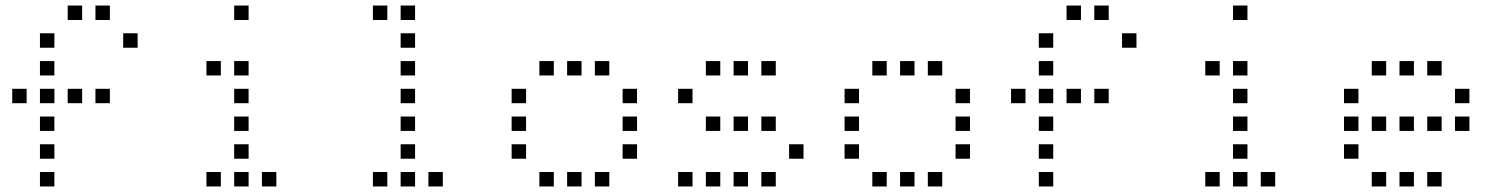

<svg xmlns="http://www.w3.org/2000/svg" viewBox="-20 -696 5440 692"><path d="M225 -676Q224 -676 224 -676Q224 -676 224 -675V-625Q224 -624 224 -624Q224 -624 225 -624H275Q276 -624 276 -624Q276 -624 276 -625V-675Q276 -676 276 -676Q276 -676 275 -676ZM325 -676Q324 -676 324 -676Q324 -676 324 -675V-625Q324 -624 324 -624Q324 -624 325 -624H375Q376 -624 376 -624Q376 -624 376 -625V-675Q376 -676 376 -676Q376 -676 375 -676ZM125 -576Q124 -576 124 -576Q124 -576 124 -575V-525Q124 -524 124 -524Q124 -524 125 -524H175Q176 -524 176 -524Q176 -524 176 -525V-575Q176 -576 176 -576Q176 -576 175 -576ZM425 -576Q424 -576 424 -576Q424 -576 424 -575V-525Q424 -524 424 -524Q424 -524 425 -524H475Q476 -524 476 -524Q476 -524 476 -525V-575Q476 -576 476 -576Q476 -576 475 -576ZM125 -476Q124 -476 124 -476Q124 -476 124 -475V-425Q124 -424 124 -424Q124 -424 125 -424H175Q176 -424 176 -424Q176 -424 176 -425V-475Q176 -476 176 -476Q176 -476 175 -476ZM25 -376Q24 -376 24 -376Q24 -376 24 -375V-325Q24 -324 24 -324Q24 -324 25 -324H75Q76 -324 76 -324Q76 -324 76 -325V-375Q76 -376 76 -376Q76 -376 75 -376ZM125 -376Q124 -376 124 -376Q124 -376 124 -375V-325Q124 -324 124 -324Q124 -324 125 -324H175Q176 -324 176 -324Q176 -324 176 -325V-375Q176 -376 176 -376Q176 -376 175 -376ZM225 -376Q224 -376 224 -376Q224 -376 224 -375V-325Q224 -324 224 -324Q224 -324 225 -324H275Q276 -324 276 -324Q276 -324 276 -325V-375Q276 -376 276 -376Q276 -376 275 -376ZM325 -376Q324 -376 324 -376Q324 -376 324 -375V-325Q324 -324 324 -324Q324 -324 325 -324H375Q376 -324 376 -324Q376 -324 376 -325V-375Q376 -376 376 -376Q376 -376 375 -376ZM125 -276Q124 -276 124 -276Q124 -276 124 -275V-225Q124 -224 124 -224Q124 -224 125 -224H175Q176 -224 176 -224Q176 -224 176 -225V-275Q176 -276 176 -276Q176 -276 175 -276ZM125 -176Q124 -176 124 -176Q124 -176 124 -175V-125Q124 -124 124 -124Q124 -124 125 -124H175Q176 -124 176 -124Q176 -124 176 -125V-175Q176 -176 176 -176Q176 -176 175 -176ZM125 -76Q124 -76 124 -76Q124 -76 124 -75V-25Q124 -24 124 -24Q124 -24 125 -24H175Q176 -24 176 -24Q176 -24 176 -25V-75Q176 -76 176 -76Q176 -76 175 -76Z M825 -676Q824 -676 824 -676Q824 -676 824 -675V-625Q824 -624 824 -624Q824 -624 825 -624H875Q876 -624 876 -624Q876 -624 876 -625V-675Q876 -676 876 -676Q876 -676 875 -676ZM725 -476Q724 -476 724 -476Q724 -476 724 -475V-425Q724 -424 724 -424Q724 -424 725 -424H775Q776 -424 776 -424Q776 -424 776 -425V-475Q776 -476 776 -476Q776 -476 775 -476ZM825 -476Q824 -476 824 -476Q824 -476 824 -475V-425Q824 -424 824 -424Q824 -424 825 -424H875Q876 -424 876 -424Q876 -424 876 -425V-475Q876 -476 876 -476Q876 -476 875 -476ZM825 -376Q824 -376 824 -376Q824 -376 824 -375V-325Q824 -324 824 -324Q824 -324 825 -324H875Q876 -324 876 -324Q876 -324 876 -325V-375Q876 -376 876 -376Q876 -376 875 -376ZM825 -276Q824 -276 824 -276Q824 -276 824 -275V-225Q824 -224 824 -224Q824 -224 825 -224H875Q876 -224 876 -224Q876 -224 876 -225V-275Q876 -276 876 -276Q876 -276 875 -276ZM825 -176Q824 -176 824 -176Q824 -176 824 -175V-125Q824 -124 824 -124Q824 -124 825 -124H875Q876 -124 876 -124Q876 -124 876 -125V-175Q876 -176 876 -176Q876 -176 875 -176ZM725 -76Q724 -76 724 -76Q724 -76 724 -75V-25Q724 -24 724 -24Q724 -24 725 -24H775Q776 -24 776 -24Q776 -24 776 -25V-75Q776 -76 776 -76Q776 -76 775 -76ZM825 -76Q824 -76 824 -76Q824 -76 824 -75V-25Q824 -24 824 -24Q824 -24 825 -24H875Q876 -24 876 -24Q876 -24 876 -25V-75Q876 -76 876 -76Q876 -76 875 -76ZM925 -76Q924 -76 924 -76Q924 -76 924 -75V-25Q924 -24 924 -24Q924 -24 925 -24H975Q976 -24 976 -24Q976 -24 976 -25V-75Q976 -76 976 -76Q976 -76 975 -76Z M1325 -676Q1324 -676 1324 -676Q1324 -676 1324 -675V-625Q1324 -624 1324 -624Q1324 -624 1325 -624H1375Q1376 -624 1376 -624Q1376 -624 1376 -625V-675Q1376 -676 1376 -676Q1376 -676 1375 -676ZM1425 -676Q1424 -676 1424 -676Q1424 -676 1424 -675V-625Q1424 -624 1424 -624Q1424 -624 1425 -624H1475Q1476 -624 1476 -624Q1476 -624 1476 -625V-675Q1476 -676 1476 -676Q1476 -676 1475 -676ZM1425 -576Q1424 -576 1424 -576Q1424 -576 1424 -575V-525Q1424 -524 1424 -524Q1424 -524 1425 -524H1475Q1476 -524 1476 -524Q1476 -524 1476 -525V-575Q1476 -576 1476 -576Q1476 -576 1475 -576ZM1425 -476Q1424 -476 1424 -476Q1424 -476 1424 -475V-425Q1424 -424 1424 -424Q1424 -424 1425 -424H1475Q1476 -424 1476 -424Q1476 -424 1476 -425V-475Q1476 -476 1476 -476Q1476 -476 1475 -476ZM1425 -376Q1424 -376 1424 -376Q1424 -376 1424 -375V-325Q1424 -324 1424 -324Q1424 -324 1425 -324H1475Q1476 -324 1476 -324Q1476 -324 1476 -325V-375Q1476 -376 1476 -376Q1476 -376 1475 -376ZM1425 -276Q1424 -276 1424 -276Q1424 -276 1424 -275V-225Q1424 -224 1424 -224Q1424 -224 1425 -224H1475Q1476 -224 1476 -224Q1476 -224 1476 -225V-275Q1476 -276 1476 -276Q1476 -276 1475 -276ZM1425 -176Q1424 -176 1424 -176Q1424 -176 1424 -175V-125Q1424 -124 1424 -124Q1424 -124 1425 -124H1475Q1476 -124 1476 -124Q1476 -124 1476 -125V-175Q1476 -176 1476 -176Q1476 -176 1475 -176ZM1325 -76Q1324 -76 1324 -76Q1324 -76 1324 -75V-25Q1324 -24 1324 -24Q1324 -24 1325 -24H1375Q1376 -24 1376 -24Q1376 -24 1376 -25V-75Q1376 -76 1376 -76Q1376 -76 1375 -76ZM1425 -76Q1424 -76 1424 -76Q1424 -76 1424 -75V-25Q1424 -24 1424 -24Q1424 -24 1425 -24H1475Q1476 -24 1476 -24Q1476 -24 1476 -25V-75Q1476 -76 1476 -76Q1476 -76 1475 -76ZM1525 -76Q1524 -76 1524 -76Q1524 -76 1524 -75V-25Q1524 -24 1524 -24Q1524 -24 1525 -24H1575Q1576 -24 1576 -24Q1576 -24 1576 -25V-75Q1576 -76 1576 -76Q1576 -76 1575 -76Z M1925 -476Q1924 -476 1924 -476Q1924 -476 1924 -475V-425Q1924 -424 1924 -424Q1924 -424 1925 -424H1975Q1976 -424 1976 -424Q1976 -424 1976 -425V-475Q1976 -476 1976 -476Q1976 -476 1975 -476ZM2025 -476Q2024 -476 2024 -476Q2024 -476 2024 -475V-425Q2024 -424 2024 -424Q2024 -424 2025 -424H2075Q2076 -424 2076 -424Q2076 -424 2076 -425V-475Q2076 -476 2076 -476Q2076 -476 2075 -476ZM2125 -476Q2124 -476 2124 -476Q2124 -476 2124 -475V-425Q2124 -424 2124 -424Q2124 -424 2125 -424H2175Q2176 -424 2176 -424Q2176 -424 2176 -425V-475Q2176 -476 2176 -476Q2176 -476 2175 -476ZM1825 -376Q1824 -376 1824 -376Q1824 -376 1824 -375V-325Q1824 -324 1824 -324Q1824 -324 1825 -324H1875Q1876 -324 1876 -324Q1876 -324 1876 -325V-375Q1876 -376 1876 -376Q1876 -376 1875 -376ZM2225 -376Q2224 -376 2224 -376Q2224 -376 2224 -375V-325Q2224 -324 2224 -324Q2224 -324 2225 -324H2275Q2276 -324 2276 -324Q2276 -324 2276 -325V-375Q2276 -376 2276 -376Q2276 -376 2275 -376ZM1825 -276Q1824 -276 1824 -276Q1824 -276 1824 -275V-225Q1824 -224 1824 -224Q1824 -224 1825 -224H1875Q1876 -224 1876 -224Q1876 -224 1876 -225V-275Q1876 -276 1876 -276Q1876 -276 1875 -276ZM2225 -276Q2224 -276 2224 -276Q2224 -276 2224 -275V-225Q2224 -224 2224 -224Q2224 -224 2225 -224H2275Q2276 -224 2276 -224Q2276 -224 2276 -225V-275Q2276 -276 2276 -276Q2276 -276 2275 -276ZM1825 -176Q1824 -176 1824 -176Q1824 -176 1824 -175V-125Q1824 -124 1824 -124Q1824 -124 1825 -124H1875Q1876 -124 1876 -124Q1876 -124 1876 -125V-175Q1876 -176 1876 -176Q1876 -176 1875 -176ZM2225 -176Q2224 -176 2224 -176Q2224 -176 2224 -175V-125Q2224 -124 2224 -124Q2224 -124 2225 -124H2275Q2276 -124 2276 -124Q2276 -124 2276 -125V-175Q2276 -176 2276 -176Q2276 -176 2275 -176ZM1925 -76Q1924 -76 1924 -76Q1924 -76 1924 -75V-25Q1924 -24 1924 -24Q1924 -24 1925 -24H1975Q1976 -24 1976 -24Q1976 -24 1976 -25V-75Q1976 -76 1976 -76Q1976 -76 1975 -76ZM2025 -76Q2024 -76 2024 -76Q2024 -76 2024 -75V-25Q2024 -24 2024 -24Q2024 -24 2025 -24H2075Q2076 -24 2076 -24Q2076 -24 2076 -25V-75Q2076 -76 2076 -76Q2076 -76 2075 -76ZM2125 -76Q2124 -76 2124 -76Q2124 -76 2124 -75V-25Q2124 -24 2124 -24Q2124 -24 2125 -24H2175Q2176 -24 2176 -24Q2176 -24 2176 -25V-75Q2176 -76 2176 -76Q2176 -76 2175 -76Z M2525 -476Q2524 -476 2524 -476Q2524 -476 2524 -475V-425Q2524 -424 2524 -424Q2524 -424 2525 -424H2575Q2576 -424 2576 -424Q2576 -424 2576 -425V-475Q2576 -476 2576 -476Q2576 -476 2575 -476ZM2625 -476Q2624 -476 2624 -476Q2624 -476 2624 -475V-425Q2624 -424 2624 -424Q2624 -424 2625 -424H2675Q2676 -424 2676 -424Q2676 -424 2676 -425V-475Q2676 -476 2676 -476Q2676 -476 2675 -476ZM2725 -476Q2724 -476 2724 -476Q2724 -476 2724 -475V-425Q2724 -424 2724 -424Q2724 -424 2725 -424H2775Q2776 -424 2776 -424Q2776 -424 2776 -425V-475Q2776 -476 2776 -476Q2776 -476 2775 -476ZM2425 -376Q2424 -376 2424 -376Q2424 -376 2424 -375V-325Q2424 -324 2424 -324Q2424 -324 2425 -324H2475Q2476 -324 2476 -324Q2476 -324 2476 -325V-375Q2476 -376 2476 -376Q2476 -376 2475 -376ZM2525 -276Q2524 -276 2524 -276Q2524 -276 2524 -275V-225Q2524 -224 2524 -224Q2524 -224 2525 -224H2575Q2576 -224 2576 -224Q2576 -224 2576 -225V-275Q2576 -276 2576 -276Q2576 -276 2575 -276ZM2625 -276Q2624 -276 2624 -276Q2624 -276 2624 -275V-225Q2624 -224 2624 -224Q2624 -224 2625 -224H2675Q2676 -224 2676 -224Q2676 -224 2676 -225V-275Q2676 -276 2676 -276Q2676 -276 2675 -276ZM2725 -276Q2724 -276 2724 -276Q2724 -276 2724 -275V-225Q2724 -224 2724 -224Q2724 -224 2725 -224H2775Q2776 -224 2776 -224Q2776 -224 2776 -225V-275Q2776 -276 2776 -276Q2776 -276 2775 -276ZM2825 -176Q2824 -176 2824 -176Q2824 -176 2824 -175V-125Q2824 -124 2824 -124Q2824 -124 2825 -124H2875Q2876 -124 2876 -124Q2876 -124 2876 -125V-175Q2876 -176 2876 -176Q2876 -176 2875 -176ZM2425 -76Q2424 -76 2424 -76Q2424 -76 2424 -75V-25Q2424 -24 2424 -24Q2424 -24 2425 -24H2475Q2476 -24 2476 -24Q2476 -24 2476 -25V-75Q2476 -76 2476 -76Q2476 -76 2475 -76ZM2525 -76Q2524 -76 2524 -76Q2524 -76 2524 -75V-25Q2524 -24 2524 -24Q2524 -24 2525 -24H2575Q2576 -24 2576 -24Q2576 -24 2576 -25V-75Q2576 -76 2576 -76Q2576 -76 2575 -76ZM2625 -76Q2624 -76 2624 -76Q2624 -76 2624 -75V-25Q2624 -24 2624 -24Q2624 -24 2625 -24H2675Q2676 -24 2676 -24Q2676 -24 2676 -25V-75Q2676 -76 2676 -76Q2676 -76 2675 -76ZM2725 -76Q2724 -76 2724 -76Q2724 -76 2724 -75V-25Q2724 -24 2724 -24Q2724 -24 2725 -24H2775Q2776 -24 2776 -24Q2776 -24 2776 -25V-75Q2776 -76 2776 -76Q2776 -76 2775 -76Z M3125 -476Q3124 -476 3124 -476Q3124 -476 3124 -475V-425Q3124 -424 3124 -424Q3124 -424 3125 -424H3175Q3176 -424 3176 -424Q3176 -424 3176 -425V-475Q3176 -476 3176 -476Q3176 -476 3175 -476ZM3225 -476Q3224 -476 3224 -476Q3224 -476 3224 -475V-425Q3224 -424 3224 -424Q3224 -424 3225 -424H3275Q3276 -424 3276 -424Q3276 -424 3276 -425V-475Q3276 -476 3276 -476Q3276 -476 3275 -476ZM3325 -476Q3324 -476 3324 -476Q3324 -476 3324 -475V-425Q3324 -424 3324 -424Q3324 -424 3325 -424H3375Q3376 -424 3376 -424Q3376 -424 3376 -425V-475Q3376 -476 3376 -476Q3376 -476 3375 -476ZM3025 -376Q3024 -376 3024 -376Q3024 -376 3024 -375V-325Q3024 -324 3024 -324Q3024 -324 3025 -324H3075Q3076 -324 3076 -324Q3076 -324 3076 -325V-375Q3076 -376 3076 -376Q3076 -376 3075 -376ZM3425 -376Q3424 -376 3424 -376Q3424 -376 3424 -375V-325Q3424 -324 3424 -324Q3424 -324 3425 -324H3475Q3476 -324 3476 -324Q3476 -324 3476 -325V-375Q3476 -376 3476 -376Q3476 -376 3475 -376ZM3025 -276Q3024 -276 3024 -276Q3024 -276 3024 -275V-225Q3024 -224 3024 -224Q3024 -224 3025 -224H3075Q3076 -224 3076 -224Q3076 -224 3076 -225V-275Q3076 -276 3076 -276Q3076 -276 3075 -276ZM3425 -276Q3424 -276 3424 -276Q3424 -276 3424 -275V-225Q3424 -224 3424 -224Q3424 -224 3425 -224H3475Q3476 -224 3476 -224Q3476 -224 3476 -225V-275Q3476 -276 3476 -276Q3476 -276 3475 -276ZM3025 -176Q3024 -176 3024 -176Q3024 -176 3024 -175V-125Q3024 -124 3024 -124Q3024 -124 3025 -124H3075Q3076 -124 3076 -124Q3076 -124 3076 -125V-175Q3076 -176 3076 -176Q3076 -176 3075 -176ZM3425 -176Q3424 -176 3424 -176Q3424 -176 3424 -175V-125Q3424 -124 3424 -124Q3424 -124 3425 -124H3475Q3476 -124 3476 -124Q3476 -124 3476 -125V-175Q3476 -176 3476 -176Q3476 -176 3475 -176ZM3125 -76Q3124 -76 3124 -76Q3124 -76 3124 -75V-25Q3124 -24 3124 -24Q3124 -24 3125 -24H3175Q3176 -24 3176 -24Q3176 -24 3176 -25V-75Q3176 -76 3176 -76Q3176 -76 3175 -76ZM3225 -76Q3224 -76 3224 -76Q3224 -76 3224 -75V-25Q3224 -24 3224 -24Q3224 -24 3225 -24H3275Q3276 -24 3276 -24Q3276 -24 3276 -25V-75Q3276 -76 3276 -76Q3276 -76 3275 -76ZM3325 -76Q3324 -76 3324 -76Q3324 -76 3324 -75V-25Q3324 -24 3324 -24Q3324 -24 3325 -24H3375Q3376 -24 3376 -24Q3376 -24 3376 -25V-75Q3376 -76 3376 -76Q3376 -76 3375 -76Z M3825 -676Q3824 -676 3824 -676Q3824 -676 3824 -675V-625Q3824 -624 3824 -624Q3824 -624 3825 -624H3875Q3876 -624 3876 -624Q3876 -624 3876 -625V-675Q3876 -676 3876 -676Q3876 -676 3875 -676ZM3925 -676Q3924 -676 3924 -676Q3924 -676 3924 -675V-625Q3924 -624 3924 -624Q3924 -624 3925 -624H3975Q3976 -624 3976 -624Q3976 -624 3976 -625V-675Q3976 -676 3976 -676Q3976 -676 3975 -676ZM3725 -576Q3724 -576 3724 -576Q3724 -576 3724 -575V-525Q3724 -524 3724 -524Q3724 -524 3725 -524H3775Q3776 -524 3776 -524Q3776 -524 3776 -525V-575Q3776 -576 3776 -576Q3776 -576 3775 -576ZM4025 -576Q4024 -576 4024 -576Q4024 -576 4024 -575V-525Q4024 -524 4024 -524Q4024 -524 4025 -524H4075Q4076 -524 4076 -524Q4076 -524 4076 -525V-575Q4076 -576 4076 -576Q4076 -576 4075 -576ZM3725 -476Q3724 -476 3724 -476Q3724 -476 3724 -475V-425Q3724 -424 3724 -424Q3724 -424 3725 -424H3775Q3776 -424 3776 -424Q3776 -424 3776 -425V-475Q3776 -476 3776 -476Q3776 -476 3775 -476ZM3625 -376Q3624 -376 3624 -376Q3624 -376 3624 -375V-325Q3624 -324 3624 -324Q3624 -324 3625 -324H3675Q3676 -324 3676 -324Q3676 -324 3676 -325V-375Q3676 -376 3676 -376Q3676 -376 3675 -376ZM3725 -376Q3724 -376 3724 -376Q3724 -376 3724 -375V-325Q3724 -324 3724 -324Q3724 -324 3725 -324H3775Q3776 -324 3776 -324Q3776 -324 3776 -325V-375Q3776 -376 3776 -376Q3776 -376 3775 -376ZM3825 -376Q3824 -376 3824 -376Q3824 -376 3824 -375V-325Q3824 -324 3824 -324Q3824 -324 3825 -324H3875Q3876 -324 3876 -324Q3876 -324 3876 -325V-375Q3876 -376 3876 -376Q3876 -376 3875 -376ZM3925 -376Q3924 -376 3924 -376Q3924 -376 3924 -375V-325Q3924 -324 3924 -324Q3924 -324 3925 -324H3975Q3976 -324 3976 -324Q3976 -324 3976 -325V-375Q3976 -376 3976 -376Q3976 -376 3975 -376ZM3725 -276Q3724 -276 3724 -276Q3724 -276 3724 -275V-225Q3724 -224 3724 -224Q3724 -224 3725 -224H3775Q3776 -224 3776 -224Q3776 -224 3776 -225V-275Q3776 -276 3776 -276Q3776 -276 3775 -276ZM3725 -176Q3724 -176 3724 -176Q3724 -176 3724 -175V-125Q3724 -124 3724 -124Q3724 -124 3725 -124H3775Q3776 -124 3776 -124Q3776 -124 3776 -125V-175Q3776 -176 3776 -176Q3776 -176 3775 -176ZM3725 -76Q3724 -76 3724 -76Q3724 -76 3724 -75V-25Q3724 -24 3724 -24Q3724 -24 3725 -24H3775Q3776 -24 3776 -24Q3776 -24 3776 -25V-75Q3776 -76 3776 -76Q3776 -76 3775 -76Z M4425 -676Q4424 -676 4424 -676Q4424 -676 4424 -675V-625Q4424 -624 4424 -624Q4424 -624 4425 -624H4475Q4476 -624 4476 -624Q4476 -624 4476 -625V-675Q4476 -676 4476 -676Q4476 -676 4475 -676ZM4325 -476Q4324 -476 4324 -476Q4324 -476 4324 -475V-425Q4324 -424 4324 -424Q4324 -424 4325 -424H4375Q4376 -424 4376 -424Q4376 -424 4376 -425V-475Q4376 -476 4376 -476Q4376 -476 4375 -476ZM4425 -476Q4424 -476 4424 -476Q4424 -476 4424 -475V-425Q4424 -424 4424 -424Q4424 -424 4425 -424H4475Q4476 -424 4476 -424Q4476 -424 4476 -425V-475Q4476 -476 4476 -476Q4476 -476 4475 -476ZM4425 -376Q4424 -376 4424 -376Q4424 -376 4424 -375V-325Q4424 -324 4424 -324Q4424 -324 4425 -324H4475Q4476 -324 4476 -324Q4476 -324 4476 -325V-375Q4476 -376 4476 -376Q4476 -376 4475 -376ZM4425 -276Q4424 -276 4424 -276Q4424 -276 4424 -275V-225Q4424 -224 4424 -224Q4424 -224 4425 -224H4475Q4476 -224 4476 -224Q4476 -224 4476 -225V-275Q4476 -276 4476 -276Q4476 -276 4475 -276ZM4425 -176Q4424 -176 4424 -176Q4424 -176 4424 -175V-125Q4424 -124 4424 -124Q4424 -124 4425 -124H4475Q4476 -124 4476 -124Q4476 -124 4476 -125V-175Q4476 -176 4476 -176Q4476 -176 4475 -176ZM4325 -76Q4324 -76 4324 -76Q4324 -76 4324 -75V-25Q4324 -24 4324 -24Q4324 -24 4325 -24H4375Q4376 -24 4376 -24Q4376 -24 4376 -25V-75Q4376 -76 4376 -76Q4376 -76 4375 -76ZM4425 -76Q4424 -76 4424 -76Q4424 -76 4424 -75V-25Q4424 -24 4424 -24Q4424 -24 4425 -24H4475Q4476 -24 4476 -24Q4476 -24 4476 -25V-75Q4476 -76 4476 -76Q4476 -76 4475 -76ZM4525 -76Q4524 -76 4524 -76Q4524 -76 4524 -75V-25Q4524 -24 4524 -24Q4524 -24 4525 -24H4575Q4576 -24 4576 -24Q4576 -24 4576 -25V-75Q4576 -76 4576 -76Q4576 -76 4575 -76Z M4925 -476Q4924 -476 4924 -476Q4924 -476 4924 -475V-425Q4924 -424 4924 -424Q4924 -424 4925 -424H4975Q4976 -424 4976 -424Q4976 -424 4976 -425V-475Q4976 -476 4976 -476Q4976 -476 4975 -476ZM5025 -476Q5024 -476 5024 -476Q5024 -476 5024 -475V-425Q5024 -424 5024 -424Q5024 -424 5025 -424H5075Q5076 -424 5076 -424Q5076 -424 5076 -425V-475Q5076 -476 5076 -476Q5076 -476 5075 -476ZM5125 -476Q5124 -476 5124 -476Q5124 -476 5124 -475V-425Q5124 -424 5124 -424Q5124 -424 5125 -424H5175Q5176 -424 5176 -424Q5176 -424 5176 -425V-475Q5176 -476 5176 -476Q5176 -476 5175 -476ZM4825 -376Q4824 -376 4824 -376Q4824 -376 4824 -375V-325Q4824 -324 4824 -324Q4824 -324 4825 -324H4875Q4876 -324 4876 -324Q4876 -324 4876 -325V-375Q4876 -376 4876 -376Q4876 -376 4875 -376ZM5225 -376Q5224 -376 5224 -376Q5224 -376 5224 -375V-325Q5224 -324 5224 -324Q5224 -324 5225 -324H5275Q5276 -324 5276 -324Q5276 -324 5276 -325V-375Q5276 -376 5276 -376Q5276 -376 5275 -376ZM4825 -276Q4824 -276 4824 -276Q4824 -276 4824 -275V-225Q4824 -224 4824 -224Q4824 -224 4825 -224H4875Q4876 -224 4876 -224Q4876 -224 4876 -225V-275Q4876 -276 4876 -276Q4876 -276 4875 -276ZM4925 -276Q4924 -276 4924 -276Q4924 -276 4924 -275V-225Q4924 -224 4924 -224Q4924 -224 4925 -224H4975Q4976 -224 4976 -224Q4976 -224 4976 -225V-275Q4976 -276 4976 -276Q4976 -276 4975 -276ZM5025 -276Q5024 -276 5024 -276Q5024 -276 5024 -275V-225Q5024 -224 5024 -224Q5024 -224 5025 -224H5075Q5076 -224 5076 -224Q5076 -224 5076 -225V-275Q5076 -276 5076 -276Q5076 -276 5075 -276ZM5125 -276Q5124 -276 5124 -276Q5124 -276 5124 -275V-225Q5124 -224 5124 -224Q5124 -224 5125 -224H5175Q5176 -224 5176 -224Q5176 -224 5176 -225V-275Q5176 -276 5176 -276Q5176 -276 5175 -276ZM5225 -276Q5224 -276 5224 -276Q5224 -276 5224 -275V-225Q5224 -224 5224 -224Q5224 -224 5225 -224H5275Q5276 -224 5276 -224Q5276 -224 5276 -225V-275Q5276 -276 5276 -276Q5276 -276 5275 -276ZM4825 -176Q4824 -176 4824 -176Q4824 -176 4824 -175V-125Q4824 -124 4824 -124Q4824 -124 4825 -124H4875Q4876 -124 4876 -124Q4876 -124 4876 -125V-175Q4876 -176 4876 -176Q4876 -176 4875 -176ZM4925 -76Q4924 -76 4924 -76Q4924 -76 4924 -75V-25Q4924 -24 4924 -24Q4924 -24 4925 -24H4975Q4976 -24 4976 -24Q4976 -24 4976 -25V-75Q4976 -76 4976 -76Q4976 -76 4975 -76ZM5025 -76Q5024 -76 5024 -76Q5024 -76 5024 -75V-25Q5024 -24 5024 -24Q5024 -24 5025 -24H5075Q5076 -24 5076 -24Q5076 -24 5076 -25V-75Q5076 -76 5076 -76Q5076 -76 5075 -76ZM5125 -76Q5124 -76 5124 -76Q5124 -76 5124 -75V-25Q5124 -24 5124 -24Q5124 -24 5125 -24H5175Q5176 -24 5176 -24Q5176 -24 5176 -25V-75Q5176 -76 5176 -76Q5176 -76 5175 -76Z"/></svg>

Font: Doto
Style: Regular
Weight: 400
Monospace: yes
Version: Version 1.000